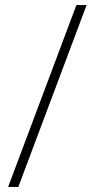

<svg xmlns="http://www.w3.org/2000/svg" viewBox="-20 -734 372 754"><path d="M320 -714 52 0H12L280 -714Z"/></svg>

Font: Noto Sans Armenian ExtraLight
Style: Regular
Weight: 250
Designer: Monotype Design Team
Foundry: Monotype Imaging Inc.
Version: Version 2.007